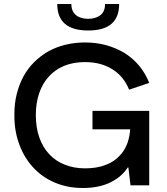

<svg xmlns="http://www.w3.org/2000/svg" viewBox="-20 -921 830 954"><path d="M395.5 13H391Q315 13 253 -13.5Q189 -40.5 144.5 -89.5Q99.5 -138 75.5 -204.5Q51.5 -269 51.5 -344.5V-355Q51.5 -407 63 -453Q75 -501.5 97 -542Q119 -582 151 -613.5Q182.5 -644.5 221.5 -666.5Q260.5 -688 306.5 -699Q352.5 -710 402.5 -710Q459 -710 509.5 -696Q560 -681.5 601.5 -656Q642 -630 672.5 -593Q702.5 -556.5 721.5 -509L621.5 -475.5Q609 -507 588.5 -532.5Q568.5 -557.5 540.5 -575.5Q513 -593 478.5 -603Q444 -612.5 402.5 -612.5Q345 -612.5 299 -594Q253.5 -575 222.5 -540.5Q191 -506 174.5 -457.5Q158 -408.5 158 -349Q158 -287 175.5 -237.5Q193 -188 225.5 -154Q257.5 -120 302.5 -102.5Q348 -84.5 402.5 -84.5Q430.5 -84.5 456 -88.5Q482 -92.5 506 -102Q529.5 -111 550.5 -126Q571 -141 587.5 -162.5Q621.5 -206.5 627 -278.5H439.5V-370H721.5V0H628.5L618 -88.5H614.5Q597 -62 573.5 -43Q550 -24.5 522 -11.5Q493.5 1 461.5 7Q429.5 13 395.5 13ZM418.5 -769.5Q264.5 -769.5 264.5 -901H334.5Q334.5 -875 345.8 -858.8Q357 -842.5 376 -835Q395 -827.5 418.5 -827.5Q454 -827.5 478 -845Q502 -862.5 502 -901H572Q572 -769.5 418.5 -769.5Z"/></svg>

Font: Acari Sans Neue SemiBold
Style: Regular
Weight: 600
Designer: Alfredo Marco Pradil (font), Cristiano Sobral (main changes)
Foundry: Hanken Design Co. (font), Cristiano Sobral (main changes)
Version: Version 2.459;March 19, 2022;FontCreator 14.0.0.2808 64-bit;